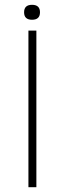

<svg xmlns="http://www.w3.org/2000/svg" viewBox="-20 -777 266 797"><path d="M131 0H98V-650H131ZM113 -695Q80 -695 80 -726Q80 -757 113 -757Q146 -757 146 -726Q146 -695 113 -695Z"/></svg>

Font: Poiret One
Style: Regular
Weight: 400
Designer: Denis Masharov
Foundry: Denis Masharov
Version: Version 1.001